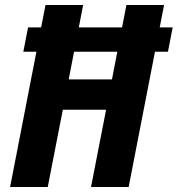

<svg xmlns="http://www.w3.org/2000/svg" viewBox="-20 -750 712 770"><path d="M73.5 -542.5H126L20.5 0H171.5L232 -310H405.5L345 0H496L601.5 -542.5H653.5L672.5 -640H620.5L638 -730H487L469.5 -640H296L313.5 -730H162.5L145 -640H92.5ZM255.5 -431.5 277 -542.5H450.5L429 -431.5Z"/></svg>

Font: Monaspace Krypton
Style: Bold Italic
Weight: 700
Italic angle: -11°
Designer: Riley Cran & the Lettermatic Team
Foundry: Lettermatic
Version: Version 1.101 (Monaspace Krypton)